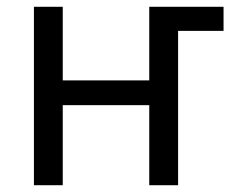

<svg xmlns="http://www.w3.org/2000/svg" viewBox="-20 -542 690 566"><path d="M505 -451H639V-522H420V-305H165V-522H80V4H165V-232H420V4H505Z"/></svg>

Font: Repo
Style: Regular
Weight: 400
Designer: Stefan Peev
Foundry: Context Ltd
Version: Version 0.000